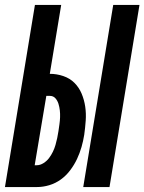

<svg xmlns="http://www.w3.org/2000/svg" viewBox="-37 -755 583 775"><path d="M299 0 420 -735H526L405 0ZM-17 0 104 -735H210L164 -457Q192 -457 218.5 -448Q245 -439 263.5 -420.5Q282 -402 292.5 -377Q303 -352 307 -324.5Q311 -297 309 -268.5Q307 -240 303 -211Q299 -186 292 -161.5Q285 -137 274 -113.5Q263 -90 246.5 -68Q230 -46 208.5 -30.5Q187 -15 162 -7.5Q137 0 112 0ZM103 -88H111Q125 -88 138.5 -96.5Q152 -105 161 -117Q170 -129 176.5 -142.5Q183 -156 187 -170Q191 -184 194 -198Q197 -212 199 -226Q201 -240 203 -254Q205 -268 205.5 -282Q206 -296 204.5 -309.5Q203 -323 199 -336Q195 -349 186.5 -358.5Q178 -368 164 -368H150Z"/></svg>

Font: Iosevka Term Curly XBd Obl
Style: Regular
Weight: 800
Italic angle: -9°
Designer: Belleve Invis
Foundry: Belleve Invis
Version: Version 32.3.0